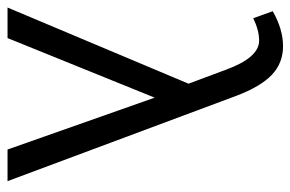

<svg xmlns="http://www.w3.org/2000/svg" viewBox="-154 -636 789 522"><g transform="rotate(90 241.0 -374.5)"><path d="M169 -594Q136 -684 90 -684Q62 -684 29 -668L10 -721Q59 -749 105 -749Q151 -749 183 -718.5Q215 -688 240 -622L472 0H386L245 -400L83 0H0L207 -492Z"/></g></svg>

Font: Cantarell
Style: Regular
Weight: 400
Designer: Dave Crossland, Nikolaus Waxweiler, Florian Fecher, Jacques Le Bailly, Eben Sorkin, Alexei Vanyashin, Alexios Zavras, Em
Version: Version 0.303